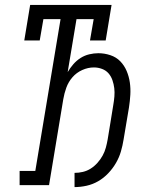

<svg xmlns="http://www.w3.org/2000/svg" viewBox="-20 -755 640 783"><path d="M284 8V-50Q301 -50 318 -54Q335 -58 350 -67.5Q365 -77 377.5 -91Q390 -105 398.5 -120.5Q407 -136 411.5 -152.5Q416 -169 419 -186Q425 -221 430.5 -256Q436 -291 442 -327Q445 -344 446.5 -361.5Q448 -379 446 -395.5Q444 -412 438.5 -428Q433 -444 422.5 -456Q412 -468 396 -474Q380 -480 363 -480Q339 -480 315.5 -469.5Q292 -459 275.5 -440Q259 -421 250.5 -397.5Q242 -374 238 -350L180 0H60V-58H124L227 -677H157L142 -590H79L103 -735H435L411 -590H347L362 -677H292L256 -461Q266 -478 279 -493Q292 -508 308.5 -518.5Q325 -529 344 -533.5Q363 -538 381 -538Q406 -538 430 -530Q454 -522 470.5 -505Q487 -488 496.5 -465.5Q506 -443 509.5 -418.5Q513 -394 511.5 -368.5Q510 -343 506 -317L484 -186Q480 -161 473 -137Q466 -113 453 -90.5Q440 -68 421.5 -48.5Q403 -29 380.5 -16Q358 -3 333 2.5Q308 8 284 8Z"/></svg>

Font: Iosevka Slab Light Extended
Style: Italic
Weight: 300
Width: 7
Italic angle: -9°
Monospace: yes
Designer: Belleve Invis
Foundry: Belleve Invis
Version: Version 11.1.0; ttfautohint (v1.8.3)